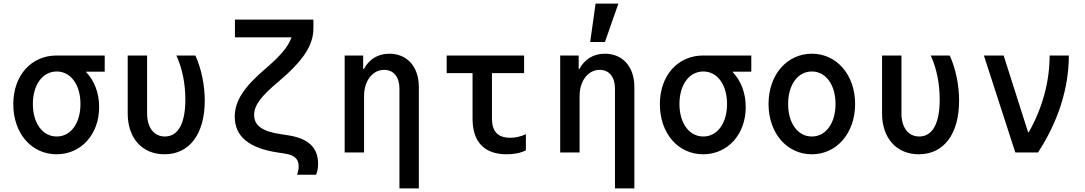

<svg xmlns="http://www.w3.org/2000/svg" viewBox="-20 -849 6040 1069"><path d="M296 -89C217 -89 163 -163 163 -270C163 -377 217 -451 296 -451C374 -451 428 -377 428 -270C428 -163 374 -89 296 -89ZM295 10C431 10 532 -100 532 -253C532 -332 505 -400 460 -447V-450H563V-540H295C156 -540 54 -431 54 -269C54 -107 155 10 295 10Z M1068 -540H962C994 -471 1012 -385 1012 -295C1012 -162 972 -89 898 -89C837 -89 799 -139 799 -218V-540H691V-218C691 -79 772 10 896 10C1035 10 1120 -103 1120 -289C1120 -374 1102 -464 1068 -540Z M1725 -740H1288V-641H1603C1585 -589 1541 -538 1462 -470C1340 -366 1287 -289 1287 -199C1287 -90 1366 -24 1526 0L1565 6C1619 14 1643 36 1643 77C1643 91 1640 106 1634 124H1740C1748 105 1751 84 1751 63C1751 -28 1696 -79 1582 -96L1544 -102C1440 -117 1395 -150 1395 -209C1395 -263 1433 -313 1530 -394C1668 -511 1725 -596 1725 -692Z M1899 0H2007V-314C2007 -399 2054 -460 2119 -460C2172 -460 2204 -420 2204 -356V200H2312V-365C2312 -477 2247 -550 2148 -550C2084 -550 2035 -519 2006 -465H2002V-540H1899Z M2719 -189V-442H2898V-540H2467V-442H2611V-189C2611 -59 2676 10 2801 10C2841 10 2879 3 2908 -12V-102C2879 -88 2849 -82 2821 -82C2752 -82 2719 -117 2719 -189Z M3099 0H3207V-314C3207 -399 3254 -460 3319 -460C3372 -460 3404 -420 3404 -356V200H3512V-365C3512 -477 3447 -550 3348 -550C3284 -550 3235 -519 3206 -465H3202V-540H3099ZM3423 -829H3296L3266 -615H3348Z M3896 -89C3817 -89 3763 -163 3763 -270C3763 -377 3817 -451 3896 -451C3974 -451 4028 -377 4028 -270C4028 -163 3974 -89 3896 -89ZM3895 10C4031 10 4132 -100 4132 -253C4132 -332 4105 -400 4060 -447V-450H4163V-540H3895C3756 -540 3654 -431 3654 -269C3654 -107 3755 10 3895 10Z M4500 10C4639 10 4741 -108 4741 -270C4741 -432 4639 -550 4500 -550C4361 -550 4259 -432 4259 -270C4259 -108 4361 10 4500 10ZM4500 -89C4422 -89 4368 -163 4368 -270C4368 -377 4422 -451 4500 -451C4578 -451 4632 -377 4632 -270C4632 -163 4578 -89 4500 -89Z M5268 -540H5162C5194 -471 5212 -385 5212 -295C5212 -162 5172 -89 5098 -89C5037 -89 4999 -139 4999 -218V-540H4891V-218C4891 -79 4972 10 5096 10C5235 10 5320 -103 5320 -289C5320 -374 5302 -464 5268 -540Z M5633 0H5759C5871 -170 5931 -358 5931 -540H5824C5824 -396 5785 -249 5708 -113H5704L5568 -540H5458Z"/></svg>

Font: CommitMono
Style: 600Regular
Weight: 600
Monospace: yes
Designer: Eigil Nikolajsen
Foundry: Eigil Nikolajsen
Version: Version 1.143